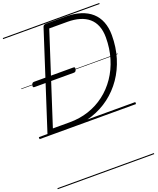

<svg xmlns="http://www.w3.org/2000/svg" viewBox="-255 -1156 1481 1803"><g transform="rotate(-20 486.0 -255.0)"><path d="M108 0Q80 0 86 -19L396 -979Q400 -989 407 -993.5Q414 -998 430 -998H625Q708 -998 772.5 -977.5Q837 -957 881.5 -917.5Q926 -878 949 -819.5Q972 -761 972 -686Q972 -566 940 -461.5Q908 -357 849.5 -272.5Q791 -188 710.5 -127Q630 -66 531 -33Q432 0 321 0ZM152 -52H321Q421 -52 510 -81.5Q599 -111 672.5 -167Q746 -223 799.5 -301.5Q853 -380 882.5 -477Q912 -574 912 -686Q912 -751 892.5 -800.5Q873 -850 835.5 -882Q798 -914 744.5 -930Q691 -946 623 -946H441ZM124 -476Q111 -476 109 -483Q107 -490 110 -501Q113 -511 118 -517.5Q123 -524 136 -524H528Q541 -524 542.5 -517Q544 -510 542 -500Q539 -489 533.5 -482.5Q528 -476 516 -476ZM0 490H964V500H0ZM0 -20H964V0H0ZM0 -505H964V-500H0ZM0 -1010H964V-1000H0Z"/></g></svg>

Font: Playwrite AU TAS Guides
Style: Regular
Weight: 400
Designer: Veronika Burian, José Scaglione
Foundry: TypeTogether
Version: Version 1.003